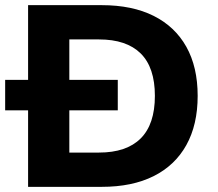

<svg xmlns="http://www.w3.org/2000/svg" viewBox="-26 -725 846 745"><path d="M83 0V-705H369Q487 -705 570 -663.5Q653 -622 697 -543.5Q741 -465 741 -353Q741 -241 697 -162Q653 -83 570 -41.5Q487 0 369 0ZM243 -133H358Q465 -133 520 -188Q575 -243 575 -353Q575 -463 520 -517.5Q465 -572 358 -572H243ZM-6 -297V-415H431V-297Z"/></svg>

Font: Nunito Sans 9pt ExtraBold
Style: Regular
Weight: 800
Version: Version 3.101;gftools[0.9.27]